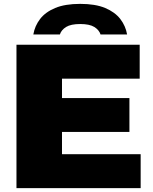

<svg xmlns="http://www.w3.org/2000/svg" viewBox="-20 -971 789 991"><path d="M65 0V-740H701V-565H300V-465H648V-290H300V-175H706V0ZM152 -793Q159.5 -837 186.8 -872.8Q214 -908.5 265 -929.8Q316 -951 394 -951Q472 -951 522.8 -929.8Q573.5 -908.5 601 -872.8Q628.5 -837 636 -793H499Q491.5 -816.5 466.8 -831.8Q442 -847 394 -847Q346 -847 321.2 -831.8Q296.5 -816.5 289 -793Z"/></svg>

Font: Encode Sans Expanded Black
Style: Regular
Weight: 900
Width: 7
Designer: Multiple Designers
Foundry: Impallari Type
Version: Version 3.000; ttfautohint (v1.8.3) -l 8 -r 50 -G 200 -x 14 